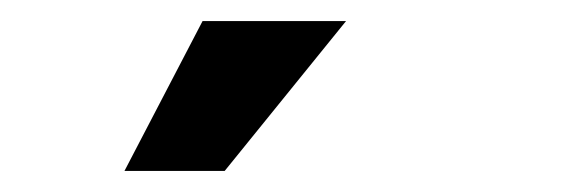

<svg xmlns="http://www.w3.org/2000/svg" viewBox="-20 -747 540 182"><path d="M193 -585H98L172 -727H308Z"/></svg>

Font: Radio Canada Big Medium
Style: Regular
Weight: 500
Designer: Étienne Aubert Bonn
Foundry: Coppers and Brasses
Version: Version 1.001